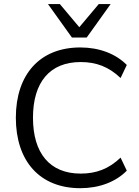

<svg xmlns="http://www.w3.org/2000/svg" viewBox="-20 -939 700 967"><path d="M384.3 8.8C479.4 8.8 562.7 -22.5 618.6 -79.4L587.3 -145.1C527.5 -88.2 464.7 -64.7 386.3 -64.7C230.4 -64.7 146.1 -167.6 146.1 -346.1C146.1 -524.5 230.4 -626.5 386.3 -626.5C464.7 -626.5 527.5 -602.9 587.3 -546.1L618.6 -611.8C562.7 -668.6 479.4 -700 384.3 -700C180.4 -700 59.8 -563.7 59.8 -346.1C59.8 -127.5 180.4 8.8 384.3 8.8ZM342.2 -750H416.7L537.3 -918.6H477.5L379.4 -802L281.4 -918.6H221.6Z"/></svg>

Font: LL Pando Sans
Style: Regular
Weight: 400
Designer: Joshua Smith
Foundry: Joshua Smith
Version: Version 1.000;Glyphs 3.2.1 (3258)